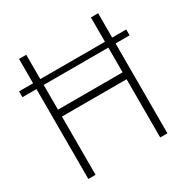

<svg xmlns="http://www.w3.org/2000/svg" viewBox="-168 -883 996 1025"><g transform="rotate(-30 330.0 -370.0)"><path d="M86 0V-554H-0.5V-590H86V-740H130.5V-590H529V-740H573.5V-590H660V-554H573.5V0H529V-359H130.5V0ZM130.5 -401.5H529V-554H130.5Z"/></g></svg>

Font: Encode Sans SmCnd XLt
Style: Regular
Weight: 200
Width: 4
Designer: Multiple Designers
Foundry: Impallari Type
Version: Version 3.002; ttfautohint (v1.8.3) -l 8 -r 50 -G 200 -x 14 